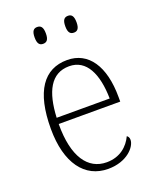

<svg xmlns="http://www.w3.org/2000/svg" viewBox="-140 -821 739 912"><g transform="rotate(-20 229.5 -364.5)"><path d="M316 -654C333 -654 344 -664 344 -696C344 -729 333 -739 316 -739C298 -739 287 -729 287 -696C287 -664 298 -654 316 -654ZM160 -654C178 -654 189 -664 189 -696C189 -729 178 -739 160 -739C143 -739 132 -729 132 -696C132 -664 143 -654 160 -654ZM248 10C344 10 394 -49 394 -84C394 -96 389 -102 383 -106C362 -61 320 -22 252 -22C158 -22 98 -104 99 -271H410V-294C410 -451 347 -543 240 -543C122 -543 56 -451 56 -262C56 -88 130 10 248 10ZM368 -302H100C106 -431 146 -512 239 -512C326 -512 366 -427 368 -302Z"/></g></svg>

Font: Noto Serif Hebrew SemiCondensed ExtraLight
Style: Regular
Weight: 200
Width: 4
Designer: Monotype Design Team
Foundry: Monotype Imaging Inc.
Version: Version 2.004